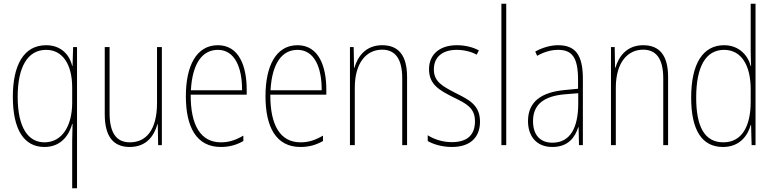

<svg xmlns="http://www.w3.org/2000/svg" viewBox="-20 -780 4157 1032"><path d="M368 -22V232H394V-527H373L370 -426H368C353 -488 306 -537 228 -537C107 -537 49 -429 49 -260C49 -83 109 10 219 10C299 10 348 -42 368 -114H370C369 -83 368 -42 368 -22ZM219 -15C132 -15 75 -93 75 -260C75 -419 128 -512 228 -512C316 -512 368 -435 368 -309V-229C368 -102 313 -15 219 -15Z M850 -527H824V-227C824 -82 766 -15 678 -15C608 -15 569 -62 569 -173V-527H543V-166C543 -49 587 10 677 10C770 10 809 -53 826 -112H828L830 0H850Z M1151 -537C1034 -537 979 -423 979 -263C979 -97 1036 10 1167 10C1215 10 1253 -2 1288 -22V-51C1245 -26 1210 -15 1167 -15C1059 -15 1004 -106 1005 -271H1306V-298C1306 -424 1265 -537 1151 -537ZM1151 -512C1242 -512 1282 -417 1281 -295H1006C1014 -440 1068 -512 1151 -512Z M1579 -537C1462 -537 1407 -423 1407 -263C1407 -97 1464 10 1595 10C1643 10 1681 -2 1716 -22V-51C1673 -26 1638 -15 1595 -15C1487 -15 1432 -106 1433 -271H1734V-298C1734 -424 1693 -537 1579 -537ZM1579 -512C1670 -512 1710 -417 1709 -295H1434C1442 -440 1496 -512 1579 -512Z M2034 -537C1945 -537 1902 -475 1885 -416H1883L1881 -527H1861V0H1887V-308C1887 -445 1951 -513 2034 -513C2101 -513 2142 -468 2142 -359V0H2168V-366C2168 -485 2120 -537 2034 -537Z M2560 -126C2560 -218 2498 -245 2425 -282C2356 -318 2312 -342 2312 -407C2312 -476 2361 -512 2435 -512C2474 -512 2515 -502 2542 -486L2554 -509C2523 -526 2481 -537 2436 -537C2337 -537 2286 -482 2286 -408C2286 -324 2344 -294 2419 -256C2487 -223 2533 -200 2533 -128C2533 -57 2494 -16 2409 -16C2361 -16 2315 -30 2279 -53V-22C2306 -6 2353 10 2409 10C2510 10 2560 -44 2560 -126Z M2701 0V-760H2675V0Z M2980 -537C2939 -537 2895 -524 2857 -503L2867 -480C2910 -504 2947 -512 2980 -512C3055 -512 3087 -471 3087 -351V-303L3014 -296C2890 -284 2818 -234 2818 -129C2818 -53 2859 10 2949 10C3035 10 3071 -43 3088 -96H3090L3092 0H3113V-356C3113 -486 3072 -537 2980 -537ZM3014 -273 3088 -279V-220C3087 -98 3048 -13 2949 -13C2883 -13 2845 -55 2845 -129C2845 -219 2904 -263 3014 -273Z M3437 -537C3348 -537 3305 -475 3288 -416H3286L3284 -527H3264V0H3290V-308C3290 -445 3354 -513 3437 -513C3504 -513 3545 -468 3545 -359V0H3571V-366C3571 -485 3523 -537 3437 -537Z M3866 10C3955 10 3999 -50 4015 -108H4017L4020 0H4041V-760H4015V-511C4015 -483 4016 -456 4017 -425H4015C4001 -481 3953 -537 3872 -537C3759 -537 3695 -439 3695 -255C3695 -82 3752 10 3866 10ZM3868 -15C3766 -15 3722 -101 3722 -255C3722 -425 3775 -512 3872 -512C3964 -512 4015 -430 4015 -300V-234C4015 -100 3967 -15 3868 -15Z"/></svg>

Font: Noto Sans Gujarati UI Condensed Thin
Style: Regular
Weight: 100
Width: 3
Designer: Jelle Bosma - Monotype Design Team, Universal Thirst
Foundry: Monotype Imaging Inc.
Version: Version 2.106